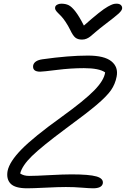

<svg xmlns="http://www.w3.org/2000/svg" viewBox="-20 -1037 680 1037"><path d="M609.9 -1017.1Q626 -1017.1 633.8 -1008.8Q641.6 -1000.5 639.2 -988.8Q636.7 -978.5 620.4 -963.4Q604 -948.2 543 -901.9Q521 -885.3 499.3 -866.7Q477.5 -848.1 468.8 -840.8Q460 -833.5 448.5 -828.4Q437 -823.2 422.9 -823.2Q400.4 -823.2 387.2 -833.7Q374 -844.2 359.9 -874Q347.7 -898.9 334 -919.2Q320.3 -939.5 310.3 -949.7Q300.3 -960 291.7 -968.5Q283.2 -977.1 279.8 -983.6Q276.4 -990.2 277.8 -998Q279.3 -1006.3 288.8 -1011.7Q298.3 -1017.1 311 -1017.1Q334.5 -1017.1 351.1 -1008.8Q367.7 -1000.5 387.7 -974.6Q407.7 -948.7 433.1 -898.9Q479.5 -939.9 511.7 -965.6Q543.9 -991.2 562.7 -1001.5Q581.5 -1011.7 590.3 -1014.4Q599.1 -1017.1 609.9 -1017.1ZM127 -20Q61.5 -20 37.4 -44.9Q13.2 -69.8 21 -113.8Q31.2 -163.6 95.7 -229.7Q160.2 -295.9 313 -405.8Q435.5 -494.1 488.8 -548.6Q542 -603 547.9 -646Q515.6 -668.9 433.1 -668.9Q363.3 -668.9 287.4 -659.4Q211.4 -649.9 196.8 -649.9Q153.8 -649.9 159.2 -684.1Q165.5 -710.4 209 -716.8Q350.1 -736.8 455.1 -736.8Q543.5 -736.8 581.8 -705.8Q620.1 -674.8 609.9 -623Q602.1 -582.5 579.6 -550Q557.1 -517.6 503.2 -471.7Q449.2 -425.8 335.9 -342.8Q205.1 -245.6 152.6 -194.3Q100.1 -143.1 88.9 -100.1Q107.9 -86.9 137.2 -86.9Q171.9 -86.9 247.6 -91.1Q323.2 -95.2 366.2 -95.2Q461.9 -95.2 501 -84Q540 -72.8 535.2 -45.9Q529.3 -20 482.9 -20Q464.4 -20 422.6 -23.4Q380.9 -26.9 335.9 -26.9Q295.9 -26.9 225.8 -23.4Q155.8 -20 127 -20Z"/></svg>

Font: Shantell Sans Bouncy
Style: Italic
Weight: 300
Italic angle: -11.31°
Designer: Stephen Nixon, Anya Danilova, Shantell Martin
Foundry: Arrow Type
Version: Version 1.006;[9816181b4]